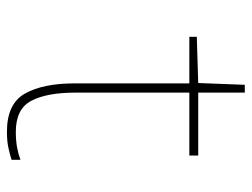

<svg xmlns="http://www.w3.org/2000/svg" viewBox="-104 -594 709 540"><g transform="rotate(90 250.0 -324.5)"><path d="M351 10Q272 10 243.5 -41Q215 -92 215 -180V-503H84V-524L214 -528L219 -659H241V-528H418V-503H241V-183Q241 -102 264 -58.5Q287 -15 351 -15Q376 -15 395 -18.5Q414 -22 430 -28V-3Q414 2 395.5 6Q377 10 351 10Z"/></g></svg>

Font: Noto Sans Mono ExtraCondensed Thin
Style: Regular
Weight: 100
Width: 2
Designer: Monotype Design Team
Foundry: Monotype Imaging Inc.
Version: Version 2.014; ttfautohint (v1.8.4.7-5d5b)